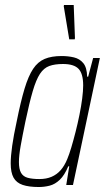

<svg xmlns="http://www.w3.org/2000/svg" viewBox="-20 -743 425 771"><path d="M136 8Q96 8 71 -0.5Q46 -9 34.5 -29.5Q23 -50 23 -87Q23 -116 29 -158Q35 -200 47 -255Q63 -335 78.5 -386.5Q94 -438 113 -466.5Q132 -495 159.5 -506.5Q187 -518 227 -518Q254 -518 277 -512.5Q300 -507 314.5 -489.5Q329 -472 330 -435H334L354 -510H381L273 0H246L258 -75H254Q239 -39 220 -21Q201 -3 179.5 2.5Q158 8 136 8ZM138 -24Q166 -24 187 -33Q208 -42 223.5 -59.5Q239 -77 250 -104Q258 -123 266.5 -151.5Q275 -180 283.5 -213.5Q292 -247 299 -281.5Q306 -316 310 -347Q314 -378 314 -400Q314 -447 295.5 -466.5Q277 -486 233 -486Q200 -486 178 -478Q156 -470 140.5 -446.5Q125 -423 111.5 -377Q98 -331 82 -255Q70 -197 63 -157.5Q56 -118 56 -92Q56 -64 64.5 -49Q73 -34 91.5 -29Q110 -24 138 -24ZM258 -585 236 -718 237 -723H276L281 -590L280 -585Z"/></svg>

Font: Saira Condensed Thin
Style: Italic
Weight: 250
Width: 3
Italic angle: -12°
Designer: Hector Gatti with collaboration of the Omnibus-Type team
Foundry: Omnibus-Type
Version: Version 1.101